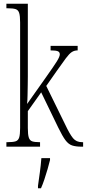

<svg xmlns="http://www.w3.org/2000/svg" viewBox="-20 -780 462 1021"><path d="M14 0V-24H21Q49 -24 63 -28.5Q77 -33 82 -49Q87 -65 87 -100V-661Q87 -695 82 -711Q77 -727 63 -731.5Q49 -736 21 -736H14V-760H128V-373Q128 -355 127.5 -327.5Q127 -300 126.5 -272.5Q126 -245 124 -227L223 -367Q267 -429 282.5 -454Q298 -479 298 -491Q298 -503 287.5 -507.5Q277 -512 249 -512V-536H393V-512Q375 -512 361.5 -503Q348 -494 330.5 -470.5Q313 -447 282 -403L226 -323L327 -117Q351 -66 368.5 -45Q386 -24 416 -24H422V0H415Q383 0 363.5 -6.5Q344 -13 328 -34.5Q312 -56 290 -101L199 -289L128 -189V-99Q128 -65 133 -49Q138 -33 151 -28.5Q164 -24 190 -24H193V0ZM182 208Q187 172 192 136Q197 100 200 61H246V71Q241 92 233 119.5Q225 147 216 174Q207 201 198 221H182Z"/></svg>

Font: Noto Serif Myanmar ExtraCondensed ExtraLight
Style: Regular
Weight: 200
Width: 2
Designer: Ben Mitchell and the Monotype Design Team
Foundry: Monotype Imaging Inc.
Version: Version 2.106; ttfautohint (v1.8.4.7-5d5b)